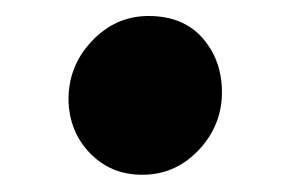

<svg xmlns="http://www.w3.org/2000/svg" viewBox="-20 -202 354 234"><path d="M153.5 11Q115 11 89.5 -15.5Q64 -42 63.5 -81Q63.5 -122 92.2 -152.2Q121 -182.5 161 -182.5Q203 -182.5 226.5 -156Q250 -129.5 250.5 -91Q251 -50 222.5 -19.5Q194 11 153.5 11Z"/></svg>

Font: Merriweather Sans
Style: Bold
Weight: 700
Designer: Eben Sorkin
Foundry: Eben Sorkin
Version: Version 1.008; ttfautohint (v1.7.19-72a1) -l 8 -r 50 -G 200 